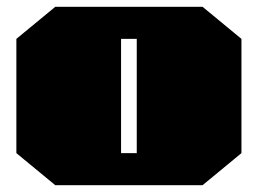

<svg xmlns="http://www.w3.org/2000/svg" viewBox="-20 -543 756 563"><path d="M142 0 28 -94V-429L142 -523H574L688 -429V-94L574 0ZM335 -94H381V-429H335Z"/></svg>

Font: Tomorrow Black
Style: Regular
Weight: 900
Designer: Tony de Marco, Monica Rizzolli
Foundry: Just in Type
Version: Version 2.002